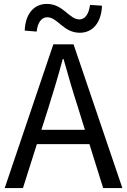

<svg xmlns="http://www.w3.org/2000/svg" viewBox="-20 -959 648 979"><path d="M387 -792C453 -792 497 -844 500 -930L439 -934C433 -886 413 -860 385 -860C332 -860 303 -939 219 -939C152 -939 109 -887 106 -803L167 -798C172 -846 193 -871 221 -871C274 -871 303 -792 387 -792ZM4 0H97L168 -224H436L506 0H604L355 -733H252ZM191 -297 227 -410C253 -493 277 -572 300 -658H304C328 -573 351 -493 378 -410L413 -297Z"/></svg>

Font: Noto Sans Mono CJK HK
Style: Regular
Weight: 400
Designer: Ryoko NISHIZUKA 西塚涼子 (kana, bopomofo & ideographs); Paul D. Hunt (Latin, Greek & Cyrillic); Sandoll Communications 산돌커뮤니
Foundry: Adobe
Version: Version 2.004;hotconv 1.0.118;makeotfexe 2.5.65603